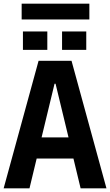

<svg xmlns="http://www.w3.org/2000/svg" viewBox="-27 -1035 605 1055"><path d="M-7 0 185 -701H366L558 0H416L363 -220L437 -164H114L188 -220L135 0ZM187 -220 140 -280H411L364 -220L264 -634L340 -575H211L287 -634ZM99 -761V-862H233V-761ZM314 -761V-862H447V-761ZM92 -928V-1015H464V-928Z"/></svg>

Font: Ruda ExtraBold
Style: Regular
Weight: 800
Designer: Mariela Monsalve and Angelina Sanchez
Foundry: Mariela Monsalve and Angelina Sanchez
Version: Version 2.000